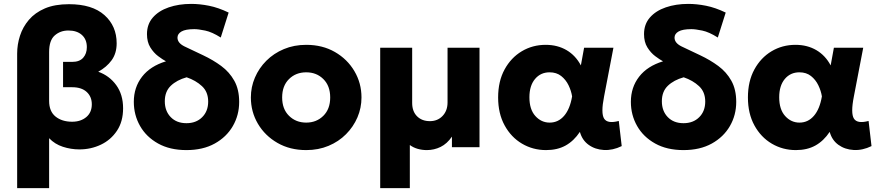

<svg xmlns="http://www.w3.org/2000/svg" viewBox="-20 -755 4519 985"><path d="M68 210V-480Q68 -526.5 82.5 -571.5Q97 -616.5 128.2 -653.2Q159.5 -690 210.2 -711.8Q261 -733.5 334 -733.5Q453 -733.5 515.8 -677.5Q578.5 -621.5 578.5 -533Q578.5 -481.5 552.8 -446Q527 -410.5 484 -387Q541.5 -366.5 576.5 -318Q611.5 -269.5 611.5 -199.5Q611.5 -131.5 580 -84.2Q548.5 -37 497.5 -12.8Q446.5 11.5 387 11.5Q344 11.5 302.5 -2Q261 -15.5 232 -46V210ZM350 -130.5Q394 -130.5 422.5 -154.2Q451 -178 451 -220Q451 -259 424.8 -283.2Q398.5 -307.5 350.5 -307.5H303.5V-437.5H350.5Q388 -437.5 406.8 -458.8Q425.5 -480 425.5 -513Q425.5 -553 400 -575.8Q374.5 -598.5 331 -598.5Q289.5 -598.5 260.8 -573.2Q232 -548 232 -488V-237.5Q232 -183.5 265 -157Q298 -130.5 350 -130.5Z M936.5 15Q851.5 15 791 -18.8Q730.5 -52.5 698.5 -108.8Q666.5 -165 666.5 -232.5Q666.5 -307 708.8 -361.5Q751 -416 831.5 -440.5Q814.5 -449.5 791.5 -466.8Q768.5 -484 751.2 -511.8Q734 -539.5 734 -580Q734 -630.5 764 -665Q794 -699.5 845.5 -717.2Q897 -735 961 -735Q1004.5 -735 1052.2 -725.5Q1100 -716 1153 -690.5L1112.5 -562.5Q1067.5 -591 1032.5 -598.2Q997.5 -605.5 977 -605.5Q932 -605.5 911.2 -593.5Q890.5 -581.5 890.5 -562Q890.5 -534.5 926.5 -516.8Q962.5 -499 1022 -471.5Q1073 -447.5 1115 -416.5Q1157 -385.5 1182 -340.8Q1207 -296 1207 -232Q1207 -164.5 1174.5 -108.2Q1142 -52 1081.5 -18.5Q1021 15 936.5 15ZM936.5 -123Q986.5 -123 1017.2 -153.8Q1048 -184.5 1048 -234Q1048 -283.5 1016.2 -313Q984.5 -342.5 937.5 -358.5Q887 -344.5 856.2 -315Q825.5 -285.5 825.5 -235.5Q825.5 -185.5 855.8 -154.2Q886 -123 936.5 -123Z M1551 15Q1467.5 15 1403.5 -21.8Q1339.5 -58.5 1303.2 -120Q1267 -181.5 1267 -255Q1267 -308.5 1287.8 -357Q1308.5 -405.5 1346.5 -443.5Q1384.5 -481.5 1436.5 -503.2Q1488.5 -525 1551 -525Q1634.5 -525 1698.2 -488.2Q1762 -451.5 1798.2 -390Q1834.5 -328.5 1834.5 -255Q1834.5 -201.5 1813.8 -153Q1793 -104.5 1755.2 -66.5Q1717.5 -28.5 1665.5 -6.8Q1613.5 15 1551 15ZM1551 -126Q1603.5 -126 1638.8 -160.8Q1674 -195.5 1674 -255Q1674 -314.5 1639 -349.2Q1604 -384 1551 -384Q1497.5 -384 1462.5 -349.2Q1427.5 -314.5 1427.5 -255Q1427.5 -195.5 1462.8 -160.8Q1498 -126 1551 -126Z M1930.5 210V-510H2094.5V-227Q2094.5 -183.5 2119.5 -158.5Q2144.5 -133.5 2185.5 -133.5Q2225 -133.5 2250.5 -160.2Q2276 -187 2276 -229.5V-510H2440V0H2298.5V-54Q2273.5 -17.5 2240.2 -1.2Q2207 15 2169.5 15Q2146 15 2123.5 8.8Q2101 2.5 2082.5 -11V210Z M2781.5 15Q2714 15 2658 -18Q2602 -51 2568.8 -111.8Q2535.5 -172.5 2535.5 -255Q2535.5 -338 2568.5 -398.5Q2601.5 -459 2656.8 -492Q2712 -525 2779.5 -525Q2840 -525 2886.5 -497.8Q2933 -470.5 2960 -419.5L2976.5 -510H3127L3079 -260Q3062 -174 3079.2 -146.5Q3096.5 -119 3154.5 -134.5L3169.5 -5.5Q3123.5 17 3078.2 14.5Q3033 12 2999.8 -12Q2966.5 -36 2955 -78.5Q2924 -32 2881.8 -8.5Q2839.5 15 2781.5 15ZM2800 -126Q2844 -126 2874 -160.8Q2904 -195.5 2915 -260.5Q2910.5 -289 2896.8 -317.5Q2883 -346 2859 -365Q2835 -384 2799.5 -384Q2753.5 -384 2724.8 -349.8Q2696 -315.5 2696 -256Q2696 -193.5 2726.5 -159.8Q2757 -126 2800 -126Z M3486.5 15Q3401.5 15 3341 -18.8Q3280.5 -52.5 3248.5 -108.8Q3216.5 -165 3216.5 -232.5Q3216.5 -307 3258.8 -361.5Q3301 -416 3381.5 -440.5Q3364.5 -449.5 3341.5 -466.8Q3318.5 -484 3301.2 -511.8Q3284 -539.5 3284 -580Q3284 -630.5 3314 -665Q3344 -699.5 3395.5 -717.2Q3447 -735 3511 -735Q3554.5 -735 3602.2 -725.5Q3650 -716 3703 -690.5L3662.5 -562.5Q3617.5 -591 3582.5 -598.2Q3547.5 -605.5 3527 -605.5Q3482 -605.5 3461.2 -593.5Q3440.5 -581.5 3440.5 -562Q3440.5 -534.5 3476.5 -516.8Q3512.5 -499 3572 -471.5Q3623 -447.5 3665 -416.5Q3707 -385.5 3732 -340.8Q3757 -296 3757 -232Q3757 -164.5 3724.5 -108.2Q3692 -52 3631.5 -18.5Q3571 15 3486.5 15ZM3486.5 -123Q3536.5 -123 3567.2 -153.8Q3598 -184.5 3598 -234Q3598 -283.5 3566.2 -313Q3534.5 -342.5 3487.5 -358.5Q3437 -344.5 3406.2 -315Q3375.5 -285.5 3375.5 -235.5Q3375.5 -185.5 3405.8 -154.2Q3436 -123 3486.5 -123Z M4063 15Q3995.5 15 3939.5 -18Q3883.5 -51 3850.2 -111.8Q3817 -172.5 3817 -255Q3817 -338 3850 -398.5Q3883 -459 3938.2 -492Q3993.5 -525 4061 -525Q4121.5 -525 4168 -497.8Q4214.5 -470.5 4241.5 -419.5L4258 -510H4408.5L4360.5 -260Q4343.5 -174 4360.8 -146.5Q4378 -119 4436 -134.5L4451 -5.5Q4405 17 4359.8 14.5Q4314.5 12 4281.2 -12Q4248 -36 4236.5 -78.5Q4205.5 -32 4163.2 -8.5Q4121 15 4063 15ZM4081.5 -126Q4125.5 -126 4155.5 -160.8Q4185.5 -195.5 4196.5 -260.5Q4192 -289 4178.2 -317.5Q4164.5 -346 4140.5 -365Q4116.5 -384 4081 -384Q4035 -384 4006.2 -349.8Q3977.5 -315.5 3977.5 -256Q3977.5 -193.5 4008 -159.8Q4038.5 -126 4081.5 -126Z"/></svg>

Font: Geologica
Style: Bold
Weight: 700
Designer: Sindre Bremnes, Frode Helland
Foundry: Monokrom Skriftforlag AS
Version: Version 1.010; ttfautohint (v1.8.4.7-5d5b);gftools[0.9.28]